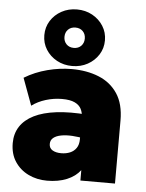

<svg xmlns="http://www.w3.org/2000/svg" viewBox="-57 -879 713 940"><g transform="rotate(5 299.0 -409.0)"><path d="M209.5 15Q159.5 15 118 -5Q76.5 -25 51.5 -62.8Q26.5 -100.5 26.5 -154Q26.5 -200.5 49.2 -235.5Q72 -270.5 116.5 -292.8Q161 -315 226.8 -323Q292.5 -331 378.5 -324L379.5 -205Q345.5 -212.5 314.5 -214.2Q283.5 -216 259.5 -211.5Q235.5 -207 221.5 -195.8Q207.5 -184.5 207.5 -165.5Q207.5 -145 224 -135Q240.5 -125 267 -125Q291 -125 310.2 -133Q329.5 -141 341 -157.8Q352.5 -174.5 352.5 -201V-307Q352.5 -331 343 -349.8Q333.5 -368.5 311 -379.2Q288.5 -390 248.5 -390Q208.5 -390 169.2 -378Q130 -366 100.5 -344L51.5 -477Q103.5 -508.5 164 -524.2Q224.5 -540 283.5 -540Q358 -540 416.5 -516.2Q475 -492.5 508.8 -441.8Q542.5 -391 542.5 -310V0H372.5V-51Q348.5 -19.5 306.5 -2.2Q264.5 15 209.5 15ZM283.5 -555Q241.5 -555 207.8 -573.5Q174 -592 154.2 -623.5Q134.5 -655 134.5 -694Q134.5 -733 154.2 -764.5Q174 -796 207.8 -814.5Q241.5 -833 283.5 -833Q325 -833 358.8 -814.5Q392.5 -796 412.5 -764.5Q432.5 -733 432.5 -694Q432.5 -655 412.5 -623.5Q392.5 -592 358.8 -573.5Q325 -555 283.5 -555ZM283.5 -644Q306 -644 319.8 -658.2Q333.5 -672.5 333.5 -694Q333.5 -716 319.8 -730Q306 -744 283.5 -744Q261 -744 247.2 -730Q233.5 -716 233.5 -694Q233.5 -672.5 247.2 -658.2Q261 -644 283.5 -644Z"/></g></svg>

Font: Geologica Roman Black
Style: Regular
Weight: 900
Designer: Sindre Bremnes, Frode Helland
Foundry: Monokrom Skriftforlag AS
Version: Version 1.010;gftools[0.9.28]